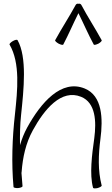

<svg xmlns="http://www.w3.org/2000/svg" viewBox="-20 -1035 624 1065"><path d="M331 -788C361 -845 386 -904 415 -962C444 -904 469 -845 500 -788C502 -784 513 -787 526 -793C538 -800 546 -808 544 -812C508 -878 466 -942 431 -1008C428 -1013 422 -1016 416 -1014C409 -1016 403 -1013 400 -1008C364 -942 322 -878 286 -812C284 -808 293 -800 305 -793C317 -787 329 -784 331 -788ZM100 -82C106 -162 123 -241 162 -312C226 -429 320 -543 430 -498C511 -465 515 -361 503 -269C490 -177 476 -68 496 6C497 11 509 11 522 8C535 4 545 -2 544 -6C522 -90 526 -178 537 -264C552 -377 548 -504 450 -544C320 -597 207 -466 131 -328C114 -297 101 -264 91 -230C90 -286 91 -342 97 -398C112 -540 131 -718 77 -813C74 -816 63 -814 51 -807C39 -800 31 -791 33 -788C93 -685 77 -534 63 -402C48 -268 43 -132 55 2C55 6 67 9 81 8C94 7 105 2 105 -2C103 -27 101 -52 99 -77C100 -78 100 -80 100 -82Z"/></svg>

Font: Nupuram Thin
Style: Regular
Weight: 100
Designer: Santhosh Thottingal (santhosh.thottingal@gmail.com)
Foundry: SMC
Version: Version 1.000